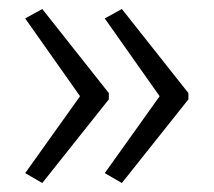

<svg xmlns="http://www.w3.org/2000/svg" viewBox="-20 -485 475 427"><path d="M399 -264V-278L251 -465L213 -444L335 -271L213 -100L251 -78ZM222 -264V-278L74 -465L36 -444L158 -271L36 -100L74 -78Z"/></svg>

Font: Noto Sans Gujarati Condensed Light
Style: Regular
Weight: 300
Width: 3
Designer: Jelle Bosma - Monotype Design Team, Universal Thirst
Foundry: Monotype Imaging Inc.
Version: Version 2.106